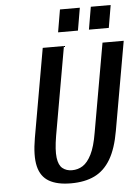

<svg xmlns="http://www.w3.org/2000/svg" viewBox="-60 -936 722 992"><g transform="rotate(-5 301.5 -440.0)"><path d="M268 10Q197 10 154.5 -14.5Q112 -39 99 -93.5Q86 -148 102 -240L183 -700H293L212 -240Q200 -168 205 -128.5Q210 -89 230 -73Q250 -57 279 -57Q310 -57 335 -73Q360 -89 380 -128.5Q400 -168 412 -240L493 -700H603L522 -240Q506 -148 473.5 -93.5Q441 -39 390.5 -14.5Q340 10 268 10ZM429 -773 449 -890H552L532 -773ZM269 -773 289 -890H392L372 -773Z"/></g></svg>

Font: Cuprum SemiBold
Style: Italic
Weight: 600
Italic angle: -10°
Version: Version 3.000